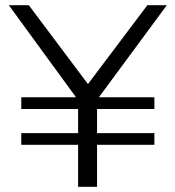

<svg xmlns="http://www.w3.org/2000/svg" viewBox="-20 -720 676 740"><path d="M62 -162H281V0H354V-162H575V-207H354V-300H575V-345H361L623 -700H548L319 -396L91 -700H14L273 -345H62V-300H281V-207H62Z"/></svg>

Font: Chess Sans
Style: Regular
Weight: 400
Designer: Wolf Bōese
Foundry: Wolf Bōese
Version: Version 7.223;Glyphs 3.3 (3306)